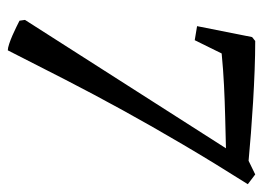

<svg xmlns="http://www.w3.org/2000/svg" viewBox="-111 -445 674 492"><g transform="rotate(90 226.0 -199.0)"><path d="M109 118Q103 118 92.5 114.5Q82 111 70.5 106Q59 101 49 96Q39 91 33 88L31 74L360 -441Q320 -440 279.5 -439Q239 -438 198.5 -436Q158 -434 117 -430L83 -361L47 -367L75 -508L85 -516Q120 -516 160 -514.5Q200 -513 241.5 -510.5Q283 -508 321.5 -505Q360 -502 392 -499L427 -516L452 -497Q397 -410 350.5 -331Q304 -252 263 -177.5Q222 -103 184.5 -30Q147 43 109 118Z"/></g></svg>

Font: Labrada
Style: Italic
Weight: 400
Italic angle: -7°
Designer: Mercedes Jáuregui
Foundry: Omnibus-Type Team
Version: Version 1.000